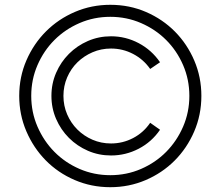

<svg xmlns="http://www.w3.org/2000/svg" viewBox="-20 -785 918 799"><path d="M442 -138Q391 -138 346 -157.5Q301 -177 267 -211Q233 -245 213.5 -290Q194 -335 194 -386Q194 -437 213.5 -482Q233 -527 267 -561Q301 -595 346 -614.5Q391 -634 442 -634Q503 -634 557 -605.5Q611 -577 646 -526L605 -498Q577 -538 534 -560.5Q491 -583 442 -583Q401 -583 365 -567.5Q329 -552 302 -525.5Q275 -499 259.5 -463Q244 -427 244 -386Q244 -345 259.5 -309Q275 -273 302 -246Q329 -219 365 -203.5Q401 -188 442 -188Q491 -188 534 -210.5Q577 -233 605 -274L646 -245Q611 -194 557 -166Q503 -138 442 -138ZM439 -6Q360 -6 290.5 -36Q221 -66 170 -118Q119 -170 89.5 -239Q60 -308 60 -386Q60 -465 90 -534Q120 -603 171.5 -654.5Q223 -706 292 -735.5Q361 -765 439 -765Q519 -765 588 -735Q657 -705 708 -653.5Q759 -602 788.5 -533Q818 -464 818 -386Q818 -307 788 -237.5Q758 -168 706.5 -116.5Q655 -65 586 -35.5Q517 -6 439 -6ZM567 -689Q507 -715 439 -715Q371 -715 311 -689Q251 -663 206.5 -618.5Q162 -574 136 -514Q110 -454 110 -386Q110 -318 136 -258Q162 -198 206.5 -153Q251 -108 311 -82Q371 -56 439 -56Q507 -56 567 -82Q627 -108 671.5 -153Q716 -198 742 -258Q768 -318 768 -386Q768 -454 742 -514Q716 -574 671.5 -618.5Q627 -663 567 -689Z"/></svg>

Font: Leon Sans
Style: Light
Weight: 300
Designer: Jongmin Kim
Version: Version 1.2